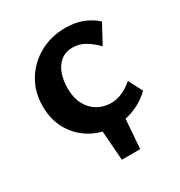

<svg xmlns="http://www.w3.org/2000/svg" viewBox="-142 -534 731 780"><g transform="rotate(-30 223.5 -144.5)"><path d="M206 145 191 -53H307L292 145ZM253 13Q190 13 141 -15Q92 -43 64 -91.5Q36 -140 36 -203Q36 -270 67.5 -322Q99 -374 153 -404Q207 -434 275 -434Q319 -434 354 -420.5Q389 -407 417 -382L369 -293Q343 -320 316.5 -335Q290 -350 260 -350Q226 -350 203.5 -331.5Q181 -313 170.5 -282.5Q160 -252 160 -216Q160 -172 176.5 -140.5Q193 -109 221.5 -92.5Q250 -76 285 -76Q310 -76 336 -87Q362 -98 387 -120L421 -55Q394 -29 364.5 -14Q335 1 307 7Q279 13 253 13Z"/></g></svg>

Font: Ysabeau
Style: Bold
Weight: 700
Designer: Christian Thalmann (Catharsis Fonts)
Version: Version 2.000;gftools[0.9.27.dev2+g8671c4b]